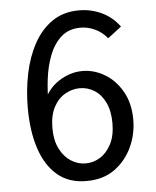

<svg xmlns="http://www.w3.org/2000/svg" viewBox="-51 -730 635 784"><g transform="rotate(-5 266.5 -337.5)"><path d="M272 11Q200 11 153 -29Q106 -69 82.5 -140.5Q59 -212 59 -307Q59 -380 73 -447.5Q87 -515 116.5 -569Q146 -623 192 -654.5Q238 -686 302 -686Q351 -686 394.5 -665.5Q438 -645 467 -605L411 -562Q390 -588 361 -601.5Q332 -615 302 -615Q254 -615 223 -587.5Q192 -560 174.5 -515.5Q157 -471 150.5 -418Q144 -365 145 -313H124Q150 -378 197 -408Q244 -438 294 -438Q342 -438 385.5 -412Q429 -386 456.5 -337.5Q484 -289 484 -222Q484 -162 459 -109Q434 -56 387.5 -22.5Q341 11 272 11ZM275 -61Q307 -61 334.5 -78Q362 -95 380 -129.5Q398 -164 398 -215Q398 -265 381.5 -299.5Q365 -334 337.5 -351.5Q310 -369 277 -369Q246 -369 217 -352.5Q188 -336 170 -302Q152 -268 152 -216Q152 -166 169.5 -131.5Q187 -97 215 -79Q243 -61 275 -61Z"/></g></svg>

Font: Yaldevi ExtraLight Medium
Style: Regular
Weight: 500
Version: Version 1.100